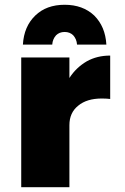

<svg xmlns="http://www.w3.org/2000/svg" viewBox="-20 -785 522 805"><path d="M344 -528C315 -511 290 -488 271 -458V-544H69V0H271V-260C271 -295 283 -322 308 -342C332 -362 365 -372 407 -372C422 -372 434 -371 442 -370V-552C405 -552 373 -544 344 -528ZM76 -598H199C200 -614 206 -627 215 -637C224 -646 236 -651 251 -651C266 -651 278 -646 287 -637C296 -627 302 -614 303 -598H426C423 -649 406 -689 375 -720C343 -750 302 -765 251 -765C200 -765 159 -750 128 -720C96 -689 79 -649 76 -598Z"/></svg>

Font: Argentum Sans ExtraBold
Style: Regular
Weight: 800
Designer: Julieta Ulanovsky
Foundry: Julieta Ulanovsky
Version: Version 5.001;February 15, 2019;FontCreator 11.5.0.2425 64-b